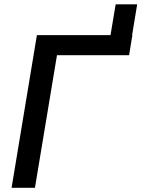

<svg xmlns="http://www.w3.org/2000/svg" viewBox="-20 -895 674 915"><path d="M491.2 -634.8 531.2 -874.5H633.8L594.2 -634.8ZM610.8 -727.5 595.2 -631.8H251.5L146.5 0H35.2L155.8 -727.5Z"/></svg>

Font: Inter Medium
Style: Italic
Weight: 500
Italic angle: -9.3988°
Designer: Rasmus Andersson
Foundry: rsms
Version: Version 4.001;git-66647c0bb